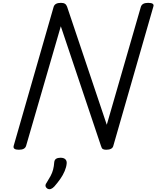

<svg xmlns="http://www.w3.org/2000/svg" viewBox="-20 -1035 1096 1345"><path d="M112 14Q68 14 76 -14L356 -988Q361 -1002 373.5 -1008.5Q386 -1015 407 -1015Q425 -1015 435 -1008.5Q445 -1002 450 -988L728 -161L967 -988Q972 -1002 984.5 -1008.5Q997 -1015 1018 -1015Q1064 -1015 1054 -988L774 -14Q771 0 758 7Q745 14 724 14Q708 14 700 9Q692 4 687 -14L406 -851L163 -14Q159 0 146.5 7Q134 14 112 14ZM313 287Q301 279 299 268.5Q297 258 306 246Q323 219 334.5 197.5Q346 176 352 153Q358 130 360 101Q362 84 373.5 77Q385 70 404 70Q427 70 438 81Q449 92 447 111Q445 135 433 163.5Q421 192 402 219Q383 246 361 271Q349 284 337 288.5Q325 293 313 287Z"/></svg>

Font: Playwrite AU QLD
Style: Regular
Weight: 400
Designer: Veronika Burian, José Scaglione
Foundry: TypeTogether
Version: Version 1.002